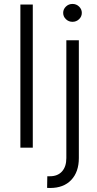

<svg xmlns="http://www.w3.org/2000/svg" viewBox="-20 -750 493 975"><path d="M381.6 -652.6Q367.7 -639.2 348.1 -639.2Q328.6 -639.2 314.7 -652.6Q300.8 -666 300.8 -684.6Q300.8 -703.1 314.7 -716.6Q328.6 -730 348.1 -730Q367.7 -730 381.6 -716.6Q395.5 -703.1 395.5 -684.6Q395.5 -666 381.6 -652.6ZM146.5 -727.1V0H83.5V-727.1ZM316.9 -545.4H380.4V52.7Q380.4 123 341.8 163.8Q303.2 204.6 234.4 204.6Q225.1 204.6 219.2 204.1L220.2 145H233.9Q272.9 145 294.9 120.6Q316.9 96.2 316.9 52.7Z"/></svg>

Font: Interop Light
Style: Regular
Weight: 300
Designer: Rasmus Andersson, Google, Jang Haemin
Foundry: jhaemin
Version: Version 1.007